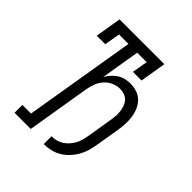

<svg xmlns="http://www.w3.org/2000/svg" viewBox="-203 -867 1006 1006"><g transform="rotate(45 300.0 -363.5)"><path d="M284 8V-50Q301 -50 318 -54Q335 -58 350 -67.5Q365 -77 377.5 -91Q390 -105 398.5 -120.5Q407 -136 411.5 -152.5Q416 -169 419 -186Q425 -221 430.5 -256Q436 -291 442 -327Q445 -344 446.5 -361.5Q448 -379 446 -395.5Q444 -412 438.5 -428Q433 -444 422.5 -456Q412 -468 396 -474Q380 -480 363 -480Q339 -480 315.5 -469.5Q292 -459 275.5 -440Q259 -421 250.5 -397.5Q242 -374 238 -350L180 0H60V-58H124L227 -677H157L142 -590H79L103 -735H435L411 -590H347L362 -677H292L256 -461Q266 -478 279 -493Q292 -508 308.5 -518.5Q325 -529 344 -533.5Q363 -538 381 -538Q406 -538 430 -530Q454 -522 470.5 -505Q487 -488 496.5 -465.5Q506 -443 509.5 -418.5Q513 -394 511.5 -368.5Q510 -343 506 -317L484 -186Q480 -161 473 -137Q466 -113 453 -90.5Q440 -68 421.5 -48.5Q403 -29 380.5 -16Q358 -3 333 2.5Q308 8 284 8Z"/></g></svg>

Font: Iosevka Curly Slab LtEx
Style: Italic
Weight: 300
Width: 7
Italic angle: -9°
Monospace: yes
Designer: Belleve Invis
Foundry: Belleve Invis
Version: Version 11.1.0; ttfautohint (v1.8.3)